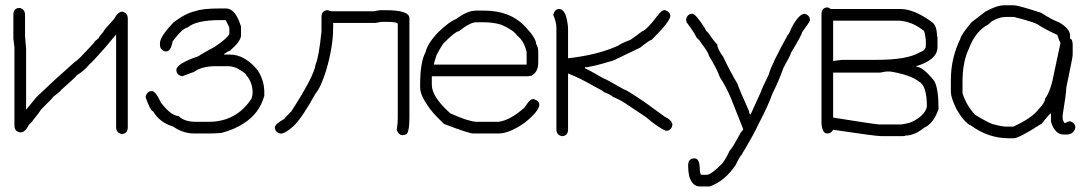

<svg xmlns="http://www.w3.org/2000/svg" viewBox="-20 -500 3995 708"><path d="M52.7 -470.7Q72.3 -465.8 72.3 -445.3V-367.2Q72.3 -364.3 76.2 -320.3V-95.7L115.2 -142.6Q170.9 -194.3 181.6 -205.1L257.8 -273.4Q263.7 -273.4 326.2 -341.8Q326.2 -345.7 343.8 -359.4Q343.8 -363.8 361.3 -382.8Q361.3 -387.7 400.4 -429.7Q414.6 -457 431.6 -457Q451.2 -452.1 451.2 -431.6V-31.2Q451.2 -5.9 427.7 -5.9Q408.2 -10.7 408.2 -31.2V-373L369.1 -326.2Q319.8 -270 308.6 -261.7Q292.5 -240.7 263.7 -222.7Q259.8 -215.8 205.1 -168Q205.1 -164.6 175.8 -142.6Q175.8 -139.6 130.9 -95.7Q125.5 -85.4 101.6 -56.6Q101.6 -54.2 85.9 -39.1Q73.2 -11.7 54.7 -11.7Q33.2 -15.1 33.2 -37.1V-326.2Q29.3 -354.5 29.3 -357.4V-445.3Q29.3 -470.7 52.7 -470.7Z M790.5 -468.8H814Q848.1 -468.8 868.7 -402.3V-369.1Q868.7 -348.6 827.6 -312.5Q822.3 -312.5 806.2 -300.8V-298.8H827.6Q882.3 -298.8 929.2 -242.2Q954.6 -204.1 954.6 -160.2V-146.5Q936.5 -81.5 878.4 -44.9Q842.3 -21.5 796.4 -9.8Q770 -7.8 757.3 -7.8H696.8Q654.3 -7.8 618.7 -33.2Q568.8 -47.9 544.4 -89.8Q535.2 -89.8 517.1 -140.6V-142.6Q521.5 -164.1 540.5 -164.1Q553.7 -164.1 573.7 -121.1Q611.8 -72.3 638.2 -72.3Q659.7 -50.8 702.6 -50.8H749.5Q851.6 -50.8 907.7 -136.7Q911.6 -152.3 911.6 -156.2Q911.6 -196.8 888.2 -222.7Q888.2 -229.5 851.1 -250Q833.5 -255.9 821.8 -255.9H774.9Q723.6 -255.9 694.8 -234.4Q692.9 -234.4 651.9 -218.8Q630.4 -223.1 630.4 -242.2Q630.4 -265.1 712.4 -293Q718.8 -298.8 772.9 -328.1Q817.9 -358.4 825.7 -375V-396.5Q825.7 -400.4 812 -425.8H790.5Q703.1 -425.8 671.4 -398.4Q652.3 -395.5 616.7 -347.7Q609.9 -310.5 593.3 -310.5H589.4Q569.8 -315.4 569.8 -335.9V-341.8Q571.3 -367.2 620.6 -418Q664.1 -451.2 700.7 -459Q726.6 -468.8 790.5 -468.8Z M1189 -462.4Q1196.3 -458.5 1204.6 -458.5H1358.9Q1377.9 -462.4 1380.4 -462.4H1401.9Q1489.7 -462.4 1489.7 -433.1V-67.9Q1489.7 -3.4 1474.1 -3.4L1464.4 -1.5Q1450.2 -1.5 1442.9 -21Q1446.8 -42 1446.8 -65.9V-411.6Q1446.8 -419.4 1405.8 -419.4H1386.2Q1367.2 -415.5 1364.7 -415.5H1208.5V-397.9Q1208.5 -328.6 1183.1 -241.7Q1163.1 -177.7 1144 -155.8Q1093.8 -64.9 1062 -34.7Q1031.7 -7.3 1015.1 -7.3Q993.7 -11.7 993.7 -30.8Q993.7 -42 1028.8 -62Q1028.8 -64.5 1054.2 -89.4Q1138.2 -218.8 1144 -263.2Q1155.8 -289.1 1165.5 -384.3V-437Q1165.5 -462.4 1189 -462.4Z M1736.3 -460.9H1765.6Q1862.3 -460.9 1918 -400.4Q1957 -358.9 1957 -337.9Q1964.8 -327.1 1964.8 -308.6V-269.5Q1964.8 -233.9 1939.5 -220.7L1925.8 -218.8H1572.3V-187.5Q1572.3 -142.6 1640.6 -82Q1705.1 -52.7 1736.3 -50.8H1818.4Q1861.8 -56.6 1914.1 -103.5L1923.8 -117.2Q1934.6 -134.8 1947.3 -134.8Q1968.8 -128.9 1968.8 -113.3Q1966.8 -88.9 1914.1 -46.9Q1857.9 -7.8 1818.4 -7.8H1724.6Q1709 -7.8 1617.2 -43Q1571.8 -86.4 1556.6 -111.3Q1529.3 -150.4 1529.3 -177.7V-187.5Q1529.3 -271 1548.8 -306.6Q1557.1 -341.3 1597.7 -382.8Q1638.7 -421.9 1662.1 -429.7Q1702.6 -460.9 1736.3 -460.9ZM1580.1 -261.7H1921.9V-308.6Q1912.1 -349.6 1886.7 -369.1Q1874 -388.7 1830.1 -408.2Q1801.8 -418 1759.8 -418H1736.3Q1713.9 -418 1671.9 -384.8Q1660.2 -384.8 1619.1 -343.8Q1613.3 -341.3 1589.8 -296.9Q1580.1 -268.6 1580.1 -261.7Z M2041.5 -466.8Q2065.4 -466.8 2072.8 -414.1Q2074.7 -408.2 2074.7 -386.7V-285.2Q2183.1 -296.9 2260.3 -332Q2264.6 -337.4 2305.2 -353.5Q2306.6 -353.5 2348.1 -384.8Q2356.9 -384.8 2387.2 -419.9Q2417.5 -460.9 2424.3 -460.9Q2427.7 -462.9 2432.1 -462.9Q2451.7 -455.6 2451.7 -441.4Q2451.7 -421.4 2383.3 -353.5Q2377.4 -353.5 2340.3 -324.2L2242.7 -277.3Q2160.2 -252 2137.2 -252V-248Q2143.6 -246.6 2205.6 -210.9Q2210.4 -210.9 2281.7 -169.9Q2288.6 -169.9 2357.9 -123L2430.2 -70.3Q2459.5 -55.7 2459.5 -39.1Q2455.1 -17.6 2436 -17.6Q2408.2 -28.3 2361.8 -68.4L2285.6 -119.1Q2268.6 -130.9 2240.7 -142.6Q2231.9 -150.9 2207.5 -160.2Q2207.5 -163.1 2160.6 -187.5Q2117.2 -212.4 2080.6 -226.6Q2080.6 -228.5 2074.7 -228.5V-23.4Q2074.7 2 2051.3 2Q2031.7 -2.9 2031.7 -23.4V-398.4Q2031.7 -418 2020 -445.3Q2025.9 -466.8 2041.5 -466.8Z M2533.2 -449.2Q2545.4 -449.2 2580.1 -394.5Q2582.5 -386.2 2591.8 -378.9Q2612.3 -348.1 2625 -335.9Q2625 -320.3 2646.5 -291Q2672.9 -235.4 2699.2 -191.4Q2705.1 -172.9 2742.2 -89.8Q2743.2 -78.1 2748 -78.1L2787.1 -164.1Q2787.1 -168.9 2814.5 -224.6Q2824.7 -262.7 2884.8 -371.1Q2889.6 -374 2900.4 -400.4Q2926.8 -449.2 2947.3 -449.2Q2966.8 -443.4 2966.8 -425.8Q2966.8 -420.4 2937.5 -380.9Q2937.5 -372.6 2896.5 -304.7Q2896.5 -298.8 2869.1 -250Q2852.5 -203.1 2828.1 -154.3Q2812.5 -109.9 2779.3 -46.9Q2761.7 -7.8 2714.8 70.3Q2705.6 80.6 2693.4 107.4Q2653.8 167 2597.7 187.5H2560.5Q2533.2 187.5 2521.5 150.4Q2517.6 130.9 2517.6 115.2V109.4Q2517.6 84 2541 84Q2560.5 84 2560.5 125Q2562 144.5 2566.4 144.5H2585.9Q2602.5 144.5 2642.6 103.5Q2658.2 84.5 2669.9 56.6Q2678.7 49.8 2712.9 -13.7Q2714.8 -13.7 2720.7 -23.4L2675.8 -136.7Q2658.2 -179.2 2634.8 -214.8Q2623.5 -246.6 2593.8 -294.9Q2593.8 -304.7 2562.5 -345.7Q2562.5 -349.1 2548.8 -361.3Q2540 -380.4 2511.7 -418L2509.8 -427.7Q2514.2 -449.2 2533.2 -449.2Z M3032.7 -472.7 3044.4 -466.8H3300.3Q3351.1 -466.8 3417.5 -418Q3435.1 -404.3 3435.1 -367.2Q3437 -367.2 3437 -359.4V-326.2Q3437 -279.8 3358.9 -255.9V-253.9Q3383.3 -253.9 3425.3 -201.2Q3440.9 -172.9 3440.9 -97.7Q3422.4 -44.4 3388.2 -29.3Q3352.1 0 3317.9 0Q3317.9 2 3310.1 2H3230Q3208.5 2 3052.2 -21.5Q3044.9 -7.8 3030.8 -7.8Q3011.7 -7.8 3009.3 -44.9V-447.3Q3009.3 -472.7 3032.7 -472.7ZM3052.2 -423.8V-275.4H3054.2Q3082.5 -279.3 3085.4 -279.3H3212.4Q3325.2 -279.3 3370.6 -306.6Q3394 -314.9 3394 -330.1V-351.6Q3389.6 -386.7 3386.2 -386.7Q3344.2 -420.9 3294.4 -423.8ZM3226.1 -232.4H3052.2V-66.4Q3209.5 -41 3224.1 -41H3302.2Q3334 -44.9 3351.1 -54.7Q3387.2 -75.2 3396 -99.6L3397.9 -107.4Q3397.9 -184.1 3368.7 -199.2Q3336.9 -224.1 3263.2 -236.3H3247.6Q3228.5 -232.4 3226.1 -232.4Z M3683.6 -480.5H3718.8Q3734.4 -480.5 3818.4 -453.1Q3862.3 -425.3 3884.8 -418Q3925.8 -394 3925.8 -369.1V-357.4Q3934.1 -357.4 3935.5 -337.9V-296.9Q3935.5 -289.1 3912.1 -177.7Q3912.1 -157.7 3898.4 -74.2V-62.5Q3898.4 -58.6 3904.3 -46.9H3910.2Q3918.5 -52.7 3925.8 -52.7Q3945.3 -46.9 3945.3 -29.3Q3939.5 -3.9 3912.1 -3.9H3902.3Q3870.1 -3.9 3855.5 -50.8V-82Q3851.1 -82 3822.3 -44.9Q3737.3 9.8 3718.8 9.8H3699.2Q3624.5 9.8 3560.5 -37.1Q3536.1 -46.9 3505.9 -99.6Q3486.3 -141.1 3486.3 -160.2V-205.1Q3486.3 -285.6 3521.5 -357.4Q3522.9 -370.1 3562.5 -418L3613.3 -457Q3655.3 -480.5 3683.6 -480.5ZM3529.3 -199.2V-156.2Q3543.5 -110.8 3576.2 -76.2Q3634.8 -41 3646.5 -41Q3674.8 -33.2 3689.5 -33.2H3716.8Q3784.7 -64.5 3808.6 -95.7Q3834 -122.1 3834 -136.7Q3855.5 -165.5 3867.2 -232.4L3890.6 -341.8Q3885.3 -350.1 3878.9 -371.1Q3842.8 -387.7 3814.5 -404.3Q3805.7 -416 3718.8 -437.5H3689.5Q3665.5 -437.5 3642.6 -423.8Q3638.2 -423.8 3625 -410.2Q3576.2 -384.8 3552.7 -320.3Q3529.3 -271.5 3529.3 -199.2Z"/></svg>

Font: CEF Fonts CJK
Style: Regular
Weight: 400
Designer: PartyBoss (派对大魔王)
Version: Release 2.25